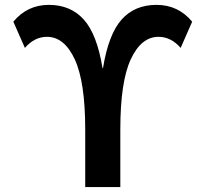

<svg xmlns="http://www.w3.org/2000/svg" viewBox="-20 -760 835 780"><path d="M34.2 -671.9Q90.8 -740.2 178.7 -740.2Q266.6 -740.2 320.3 -680.7Q374 -621.1 396.5 -483.4H398.4Q420.9 -621.1 474.1 -680.7Q527.3 -740.2 615.7 -740.2Q704.1 -740.2 760.7 -671.9L713.9 -565.4Q674.8 -610.4 624 -610.4Q553.7 -610.4 511.2 -519Q468.8 -427.7 468.8 -233.4V0H326.2V-233.4Q326.2 -427.7 283.7 -519Q241.2 -610.4 170.9 -610.4Q120.1 -610.4 81.1 -565.4Z"/></svg>

Font: GenEi M Gothic v2 Bold
Style: Regular
Weight: 700
Version: Version 2.0